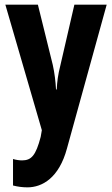

<svg xmlns="http://www.w3.org/2000/svg" viewBox="-20 -566 482 826"><path d="M3 -546 160 -6 155 23C134 103 115 124 75 124C63 124 49 122 36 118V232C55 237 76 240 98 240C162 240 234 199 268 73L439 -546H300L240 -286C229 -243 226 -215 224 -181H221C219 -216 215 -251 207 -287L143 -546Z"/></svg>

Font: Noto Sans Gurmukhi ExtraCondensed
Style: Bold
Weight: 700
Width: 2
Designer: Jelle Bosma - Monotype Design Team
Foundry: Monotype Imaging Inc.
Version: Version 2.004